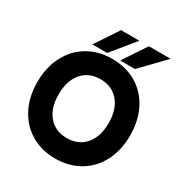

<svg xmlns="http://www.w3.org/2000/svg" viewBox="-207 -1054 1161 1224"><g transform="rotate(30 373.5 -441.5)"><path d="M32 -348Q32 -457 75 -540Q118 -623 195.5 -669Q273 -715 373 -715Q474 -715 551.5 -669.5Q629 -624 672 -540.5Q715 -457 715 -348Q715 -239 672 -156Q629 -73 551 -27.5Q473 18 373 18Q273 18 195.5 -28Q118 -74 75 -157Q32 -240 32 -348ZM557 -348Q557 -448 507.5 -506.5Q458 -565 373 -565Q288 -565 238.5 -507Q189 -449 189 -348Q189 -247 238.5 -189.5Q288 -132 373 -132Q458 -132 507.5 -190Q557 -248 557 -348ZM534 -901H694L530 -731H421ZM329 -901H464L325 -731H216Z"/></g></svg>

Font: Hanken Grotesk Black
Style: Regular
Weight: 900
Designer: Alfredo Marco Pradil
Foundry: Hanken Design Co.
Version: Version 3.014